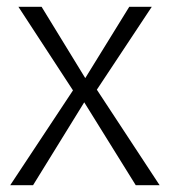

<svg xmlns="http://www.w3.org/2000/svg" viewBox="-20 -543 499 563"><path d="M264 -280 425 -523H359L230 -314L102 -523H34L194 -278L10 0H77L227 -243L378 0H448Z"/></svg>

Font: FiraGO Light
Style: Regular
Weight: 300
Designer: bBox Type
Foundry: bBox Type GmbH
Version: Version 1.001;PS 001.001;hotconv 1.0.88;makeotf.lib2.5.64775